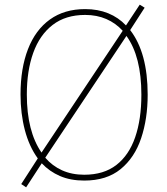

<svg xmlns="http://www.w3.org/2000/svg" viewBox="-20 -764 715 823"><path d="M613 -358Q613 -255 585 -171.5Q557 -88 497 -39Q437 10 341 10Q282 10 237 -9.5Q192 -29 159 -64L92 39L71 25L142 -85Q105 -136 86.5 -206.5Q68 -277 68 -359Q68 -471 100 -553.5Q132 -636 194 -680.5Q256 -725 345 -725Q400 -725 444 -707Q488 -689 520 -655L579 -744L600 -731L538 -635Q613 -538 613 -358ZM95 -359Q95 -201 158 -110L506 -632Q476 -665 435.5 -682.5Q395 -700 345 -700Q261 -700 205.5 -657Q150 -614 122.5 -537.5Q95 -461 95 -359ZM586 -358Q586 -522 522 -610L174 -88Q204 -53 246 -34Q288 -15 341 -15Q425 -15 479 -57Q533 -99 559.5 -176Q586 -253 586 -358Z"/></svg>

Font: Noto Sans Gurmukhi UI SemiCondensed Thin
Style: Regular
Weight: 100
Width: 4
Designer: Jelle Bosma - Monotype Design Team
Foundry: Monotype Imaging Inc.
Version: Version 2.004; ttfautohint (v1.8.4.7-5d5b)